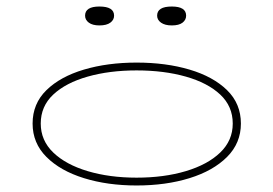

<svg xmlns="http://www.w3.org/2000/svg" viewBox="-20 -558 839 589"><path d="M399 11Q310 11 237.5 -11.5Q165 -34 122.5 -76.5Q80 -119 80 -179Q80 -240 122.5 -281.5Q165 -323 237.5 -344.5Q310 -366 399 -366Q489 -366 561.5 -344.5Q634 -323 676.5 -281.5Q719 -240 719 -179Q719 -119 676.5 -76.5Q634 -34 561.5 -11.5Q489 11 399 11ZM399 -13Q483 -13 550 -33Q617 -53 655.5 -90Q694 -127 694 -179Q694 -232 655.5 -268Q617 -304 550 -323Q483 -342 399 -342Q316 -342 249 -323Q182 -304 143.5 -268Q105 -232 105 -179Q105 -127 143.5 -90Q182 -53 249 -33Q316 -13 399 -13ZM507 -480Q486 -480 474 -488.5Q462 -497 462 -510Q462 -538 507 -538Q551 -538 551 -510Q551 -497 540 -488.5Q529 -480 507 -480ZM285 -480Q264 -480 252.5 -488.5Q241 -497 241 -510Q241 -538 285 -538Q330 -538 330 -510Q330 -497 318.5 -488.5Q307 -480 285 -480Z"/></svg>

Font: Padyakke Expanded One
Style: Regular
Weight: 400
Designer: James Puckett
Foundry: Dunwich Type Founders
Version: Version 1.500; ttfautohint (v1.8.4.7-5d5b)